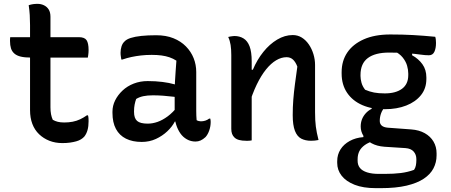

<svg xmlns="http://www.w3.org/2000/svg" viewBox="-20 -727 2340 997"><path d="M33 -534H389Q419 -534 429.5 -518.5Q440 -503 440 -467Q440 -461 439.5 -453.5Q439 -446 438 -440Q437 -434 436 -428H141Q109 -428 88 -433Q67 -438 54.5 -449Q42 -460 37 -476Q32 -492 32 -514Q32 -518 32 -521.5Q32 -525 32.5 -528.5Q33 -532 33 -534ZM437 -128Q439 -121 439.5 -113.5Q440 -106 440 -98Q440 -71 434.5 -51.5Q429 -32 418 -18Q411 -10 400.5 -3.5Q390 3 375.5 7Q361 11 343.5 13.5Q326 16 304 16Q267 16 236.5 4Q206 -8 183 -30Q160 -52 148 -83.5Q136 -115 136 -155Q136 -210 136 -265.5Q136 -321 136 -376Q136 -431 136 -486.5Q136 -542 136 -597Q136 -623 134.5 -648.5Q133 -674 129 -700Q141 -704 152 -705.5Q163 -707 175 -707Q193 -707 208.5 -699.5Q224 -692 233 -677.5Q242 -663 242 -640Q242 -581 242 -522Q242 -463 242 -404.5Q242 -346 242 -287.5Q242 -229 242 -170Q242 -150 245 -134Q248 -118 254 -105Q266 -98 280 -94.5Q294 -91 314 -91Q337 -91 357.5 -95Q378 -99 396 -107.5Q414 -116 431 -128Z M999 -353Q999 -328 999 -303Q999 -278 999 -253Q999 -228 999 -202.5Q999 -177 999 -152Q999 -138 999.5 -126.5Q1000 -115 1001 -103Q1006 -100 1012 -98.5Q1018 -97 1023 -97Q1035 -97 1046 -100.5Q1057 -104 1066 -111H1072Q1073 -106 1073.5 -102.5Q1074 -99 1074 -94Q1074 -71 1066.5 -49.5Q1059 -28 1047 -15Q1034 -3 1021.5 2.5Q1009 8 995 8Q971 8 950.5 -3.5Q930 -15 916.5 -34.5Q903 -54 895 -79Q887 -104 887 -130Q887 -158 887 -187.5Q887 -217 887 -240Q887 -274 888.5 -302Q890 -330 892 -357Q894 -384 896 -412Q879 -423 860 -429.5Q841 -436 818.5 -439Q796 -442 768 -442Q738 -442 712 -439Q686 -436 662.5 -431Q639 -426 616 -418H610Q609 -425 607.5 -434Q606 -443 606 -453Q606 -470 611 -486Q616 -502 627 -512Q637 -523 659 -530Q681 -537 714 -540.5Q747 -544 791 -544Q842 -544 880.5 -528.5Q919 -513 945.5 -486Q972 -459 985.5 -425Q999 -391 999 -353ZM676 -146Q676 -113 692 -99Q708 -85 747 -85Q772 -85 798 -94Q824 -103 851 -123Q878 -143 903 -175L904 -96H888Q874 -69 848.5 -45Q823 -21 789.5 -5.5Q756 10 716 10Q668 10 634 -7Q600 -24 582 -57.5Q564 -91 564 -141V-147Q564 -178 578 -206Q592 -234 616.5 -257Q641 -280 674.5 -293Q708 -306 747 -306Q788 -306 823.5 -301.5Q859 -297 885 -289.5Q911 -282 921 -273Q927 -268 931 -260.5Q935 -253 937 -241.5Q939 -230 939 -214Q911 -221 883 -224.5Q855 -228 827.5 -230Q800 -232 774 -232Q745 -232 724 -227.5Q703 -223 687 -213Q682 -199 679 -183.5Q676 -168 676 -149Z M1634 0Q1624 2 1615 3Q1606 4 1595 4Q1566 4 1544.5 -7Q1523 -18 1511.5 -47.5Q1500 -77 1500 -129Q1500 -171 1503 -209.5Q1506 -248 1511.5 -289.5Q1517 -331 1524 -381Q1515 -405 1501.5 -417.5Q1488 -430 1468 -430Q1441 -430 1414 -414Q1387 -398 1361.5 -366.5Q1336 -335 1313 -287.5Q1290 -240 1271 -176L1269 -365H1293Q1315 -417 1347.5 -457.5Q1380 -498 1419.5 -521.5Q1459 -545 1500 -545Q1526 -545 1547 -532Q1568 -519 1583.5 -496.5Q1599 -474 1607.5 -446Q1616 -418 1616 -390Q1616 -349 1616 -308Q1616 -267 1616 -226Q1616 -185 1616 -144Q1616 -101 1620 -70Q1624 -39 1634 0ZM1287 2Q1282 3 1277 3.5Q1272 4 1267.5 4Q1263 4 1258 4Q1237 4 1222 0Q1207 -4 1198 -12.5Q1189 -21 1185 -32Q1181 -43 1181 -58Q1181 -109 1181 -158Q1181 -207 1181 -254.5Q1181 -302 1181 -348.5Q1181 -395 1181 -441Q1181 -471 1177.5 -493.5Q1174 -516 1165 -535Q1171 -537 1176 -537.5Q1181 -538 1186.5 -539Q1192 -540 1197 -540Q1224 -540 1244.5 -527.5Q1265 -515 1276 -486.5Q1287 -458 1287 -408Q1287 -339 1287 -268.5Q1287 -198 1287 -129.5Q1287 -61 1287 2Z M1853 -70Q1853 -90 1859.5 -107Q1866 -124 1879 -138.5Q1892 -153 1910 -162V-177L1981 -173Q1966 -158 1959 -139Q1952 -120 1952 -99Q1952 -84 1962 -75Q1972 -66 1993 -64L2115 -55Q2156 -52 2185.5 -35.5Q2215 -19 2231 8Q2247 35 2247 69V80Q2247 116 2231 147Q2215 178 2180.5 201Q2146 224 2091 237Q2036 250 1957 250H1932Q1866 250 1821.5 232.5Q1777 215 1754 185.5Q1731 156 1731 119V110Q1731 76 1748 49Q1765 22 1796 5Q1827 -12 1867 -15V-35L1924 4Q1894 12 1874.5 26Q1855 40 1846 58Q1837 76 1837 100V108Q1837 130 1849 145Q1861 160 1886 168Q1911 176 1947 176H1976Q2025 176 2061 171.5Q2097 167 2130 155Q2137 145 2139.5 132Q2142 119 2142 106V99Q2142 76 2128 60Q2114 44 2085 42L1976 35Q1937 32 1909.5 17Q1882 2 1867.5 -21Q1853 -44 1853 -70ZM2023 -464 2120 -465V-440Q2153 -422 2173.5 -393.5Q2194 -365 2194 -325V-317Q2194 -268 2166 -233Q2138 -198 2089.5 -179Q2041 -160 1979 -160Q1913 -159 1862 -181Q1811 -203 1782.5 -245Q1754 -287 1754 -345V-352Q1754 -411 1783.5 -454.5Q1813 -498 1869.5 -523Q1926 -548 2007 -548Q2071 -548 2124.5 -545Q2178 -542 2240 -536Q2242 -531 2243 -522Q2244 -513 2244 -504Q2244 -476 2235.5 -458Q2227 -440 2207 -440Q2188 -440 2163.5 -443.5Q2139 -447 2100 -450.5Q2061 -454 2000 -454Q1928 -454 1890 -425.5Q1852 -397 1852 -338V-332Q1852 -317 1857 -298Q1862 -279 1876 -261Q1899 -251 1922.5 -246.5Q1946 -242 1978 -242Q2035 -242 2067.5 -266Q2100 -290 2100 -337V-345Q2100 -364 2094 -385.5Q2088 -407 2071.5 -428Q2055 -449 2023 -464Z"/></svg>

Font: Recursive Casual Medium
Style: Regular
Weight: 500
Version: Version 1.047